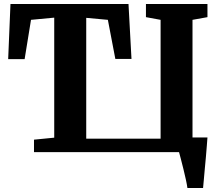

<svg xmlns="http://www.w3.org/2000/svg" viewBox="-20 -763 1100 963"><path d="M920 180Q918 164.5 912.5 138.8Q907 113 900 85Q893 57 887 33.8Q881 10.5 878 0H150.5V-62.5L252 -72.5V-674.5L135.5 -663.5L103.5 -466.5H21L32.5 -743H624.5L639.5 -467.5H558.5L521 -663.5L412.5 -673.5V-67.5H785.5V-663.5L712 -677V-743H1020.5V-677L945.5 -663.5V-73.5H1020.5Q1019.5 -59.5 1017.5 -33.8Q1015.5 -8 1012.8 23.5Q1010 55 1007 86Q1004 117 1002 142.2Q1000 167.5 998.5 180Z"/></svg>

Font: Merriweather 20pt ExtraBold
Style: Regular
Weight: 800
Version: Version 2.100